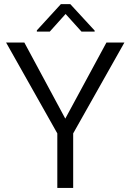

<svg xmlns="http://www.w3.org/2000/svg" viewBox="-20 -919 640 939"><path d="M99.1 -710.9 299.3 -338.9 500.5 -710.9H588.4L337.9 -266.6V0H260.3V-266.6L9.8 -710.9ZM323.7 -898.9 442.9 -769.5V-764.6H378.4L300.8 -850.6L223.6 -764.6H160.2V-770.5L277.8 -898.9Z"/></svg>

Font: Vazirmatn FD Light
Style: Regular
Weight: 300
Designer: Saber Rastikerdar
Foundry: Saber Rastikerdar
Version: Version 33.003